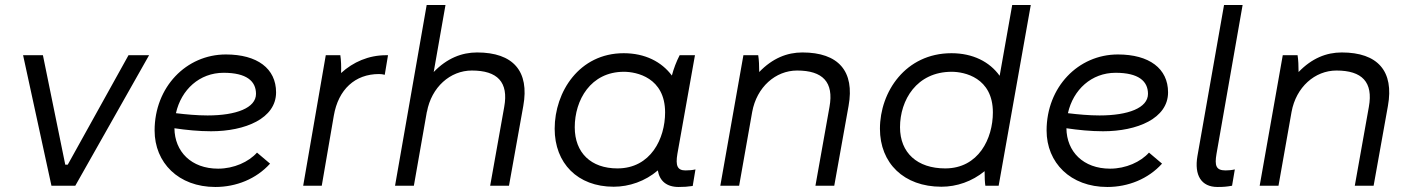

<svg xmlns="http://www.w3.org/2000/svg" viewBox="-20 -740 5620 765"><path d="M185 0H280L574 -520H492L250 -84H240L151 -520H72Z M838 5C921 5 1001 -27 1056 -88L1004 -132C971 -95 912 -68 849 -68C742 -68 676 -136 675 -229C722 -222 772 -217 821 -217C957 -217 1080 -268 1080 -372C1080 -467 1005 -523 880 -523C722 -523 596 -393 596 -220C596 -92 691 5 838 5ZM681 -289C702 -383 775 -450 871 -450C962 -450 1000 -417 1000 -366C1000 -310 921 -280 807 -280C766 -280 722 -284 681 -289Z M1188 0H1262L1310 -279C1328 -384 1395 -445 1490 -445C1498 -445 1506 -444 1513 -442L1526 -520H1518C1449 -520 1387 -493 1339 -449C1340 -474 1339 -501 1336 -520H1278Z M1554 0H1629L1681 -296V-294C1699 -393 1774 -459 1860 -459C1962 -459 2007 -413 1989 -314L1933 0H2008L2065 -318C2090 -456 2025 -531 1881 -531C1820 -531 1761 -508 1708 -453L1755 -720H1680Z M2684 5C2704 5 2720 4 2740 1L2751 -65C2738 -62 2725 -61 2711 -61C2679 -61 2671 -80 2679 -127L2749 -520H2688C2675 -495 2664 -466 2657 -439C2616 -494 2550 -528 2465 -528C2288 -528 2190 -374 2190 -227C2190 -90 2281 4 2425 4C2487 4 2551 -18 2601 -61C2608 -19 2636 5 2684 5ZM2466 -454C2516 -454 2630 -431 2630 -292C2630 -188 2573 -69 2440 -69C2335 -69 2270 -131 2270 -233C2270 -341 2333 -454 2466 -454Z M2850 0H2925L2977 -294C2995 -393 3070 -459 3156 -459C3258 -459 3303 -413 3285 -314L3229 0H3304L3361 -318C3386 -456 3321 -531 3177 -531C3116 -531 3058 -508 3005 -453C3005 -477 3004 -502 3001 -520H2942Z M3906 0H3959L4087 -720H4013L3963 -438C3923 -494 3856 -528 3771 -528C3588 -528 3486 -374 3486 -227C3486 -90 3581 4 3731 4C3792 4 3853 -17 3903 -58C3903 -34 3904 -12 3906 0ZM3772 -454C3822 -454 3936 -431 3936 -292C3936 -188 3879 -69 3746 -69C3635 -69 3566 -131 3566 -233C3566 -341 3632 -454 3772 -454Z M4392 5C4475 5 4555 -27 4610 -88L4558 -132C4525 -95 4466 -68 4403 -68C4296 -68 4230 -136 4229 -229C4276 -222 4326 -217 4375 -217C4511 -217 4634 -268 4634 -372C4634 -467 4559 -523 4434 -523C4276 -523 4150 -393 4150 -220C4150 -92 4245 5 4392 5ZM4235 -289C4256 -383 4329 -450 4425 -450C4516 -450 4554 -417 4554 -366C4554 -310 4475 -280 4361 -280C4320 -280 4276 -284 4235 -289Z M4831 5C4854 5 4867 4 4889 0L4900 -65C4887 -62 4874 -61 4863 -61C4825 -61 4819 -80 4827 -127L4931 -720H4857L4751 -118C4738 -42 4766 5 4831 5Z M4999 0H5074L5126 -294C5144 -393 5219 -459 5305 -459C5407 -459 5452 -413 5434 -314L5378 0H5453L5510 -318C5535 -456 5470 -531 5326 -531C5265 -531 5207 -508 5154 -453C5154 -477 5153 -502 5150 -520H5091Z"/></svg>

Font: Fixel Display
Style: Italic
Weight: 400
Italic angle: -10°
Designer: AlfaBravo + MacPaw
Foundry: Kyrylo Tkachov, Marchela Mozhyna, Serhii Makarenko, Maria Weinstein, Zakhar Kryvoshyya
Version: Version 1.210;Glyphs 3.2 (3217)